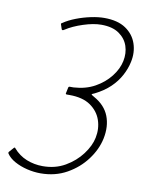

<svg xmlns="http://www.w3.org/2000/svg" viewBox="-79 -736 620 799"><g transform="rotate(10 231.0 -336.5)"><path d="M147 5Q119 5 90 -2Q61 -9 37.5 -22Q14 -35 2 -53Q1 -55 1 -57Q1 -59 4 -62L20 -80Q22 -82 23.5 -82Q25 -82 26 -80Q50 -52 82.5 -39Q115 -26 151 -26Q204 -26 245.5 -50Q287 -74 314 -110Q341 -146 348 -181Q356 -220 344 -255.5Q332 -291 299 -314Q266 -337 210 -337Q206 -337 203 -337Q200 -337 198 -337Q196 -337 194.5 -338.5Q193 -340 194 -342L199 -366Q200 -371 205 -371Q207 -371 210.5 -371Q214 -371 221 -371Q272 -374 310.5 -395.5Q349 -417 374 -449Q399 -481 406 -515Q413 -549 403 -579Q393 -609 365 -628.5Q337 -648 290 -648Q257 -648 214 -634Q171 -620 142 -601Q132 -594 130 -602L124 -620Q123 -622 124 -624Q125 -626 128 -627Q150 -642 180 -653.5Q210 -665 241 -671.5Q272 -678 297 -678Q354 -678 388 -655Q422 -632 434.5 -595Q447 -558 438 -517Q432 -488 416.5 -459Q401 -430 375.5 -405.5Q350 -381 312 -362Q308 -360 304 -358.5Q300 -357 300 -355Q300 -354 312 -347Q359 -321 375.5 -278.5Q392 -236 381 -183Q371 -136 339 -93Q307 -50 258 -22.5Q209 5 147 5Z"/></g></svg>

Font: Glory Thin Thin
Style: Italic
Weight: 250
Italic angle: -12°
Version: Version 1.011